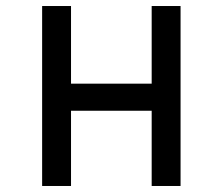

<svg xmlns="http://www.w3.org/2000/svg" viewBox="-20 -618 740 638"><path d="M120 0V-598H216V-340H484V-598H580V0H484V-250H216V0Z"/></svg>

Font: Martian Mono Light
Style: Regular
Weight: 300
Monospace: yes
Designer: Roman Shamin
Foundry: Evil Martians
Version: Version 1.000; ttfautohint (v1.8.4.7-5d5b)